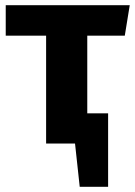

<svg xmlns="http://www.w3.org/2000/svg" viewBox="-20 -551 518 737"><path d="M315 -414V-116H395V166H286L268 0H157V-414H2V-531H478L459 -414Z"/></svg>

Font: FiraGOUPP
Style: Bold
Weight: 700
Designer: bBox Type
Foundry: bBox Type GmbH
Version: Version 1.001